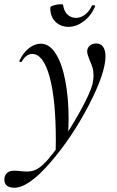

<svg xmlns="http://www.w3.org/2000/svg" viewBox="-84 -600 550 901"><path d="M-63 234Q-56 201 -17 201Q-6 201 14 203Q32 205 43 205Q76 205 100 187Q135 163 190 85.5Q245 8 292 -77.5Q339 -163 350 -205Q355 -230 355 -245Q355 -266 350 -283Q345 -300 336 -319Q325 -347 325 -358Q325 -375 337 -385.5Q349 -396 368 -396Q389 -396 400 -380Q411 -364 411 -336Q411 -257 332.5 -106Q254 45 152 163Q50 281 -17 281Q-40 281 -53 270Q-66 259 -63 234ZM178 60Q178 -134 148.5 -240.5Q119 -347 67 -347Q54 -347 41 -338Q28 -329 19 -312Q18 -309 13 -309Q6 -309 7 -315Q25 -353 52 -374Q79 -395 107 -395Q148 -395 177.5 -348.5Q207 -302 222.5 -221Q238 -140 238 -40Q238 -17 236 29L177 120ZM152 -564Q152 -570 169 -575Q186 -580 201 -580Q212 -580 212 -577Q216 -548 232.5 -532Q249 -516 273 -516Q294 -516 314 -530.5Q334 -545 347 -573Q350 -576 354 -576Q358 -576 360.5 -574Q363 -572 362 -569Q342 -524 307.5 -499Q273 -474 238 -474Q201 -474 176.5 -497.5Q152 -521 152 -564Z"/></svg>

Font: Cormorant Infant Medium
Style: Italic
Weight: 500
Italic angle: -10°
Designer: Christian Thalmann (Catharsis Fonts)
Foundry: Catharsis Fonts
Version: Version 4.000